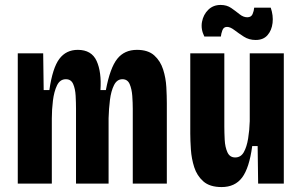

<svg xmlns="http://www.w3.org/2000/svg" viewBox="-20 -744 1222 778"><path d="M52 0V-528H155L157 -379H180Q193 -469 220.5 -505.5Q248 -542 295 -542Q351 -542 371.5 -497Q392 -452 387 -379H409Q426 -469 455 -505.5Q484 -542 535 -542Q580 -542 605 -519.5Q630 -497 641 -462.5Q652 -428 654 -391Q656 -354 656 -326V0H518V-303Q518 -328 516 -355.5Q514 -383 505.5 -403Q497 -423 476 -423Q454 -423 442 -399Q430 -375 425.5 -339Q421 -303 420 -265V0H288V-303Q288 -328 286.5 -356Q285 -384 276.5 -403.5Q268 -423 247 -423Q223 -423 211 -398Q199 -373 194.5 -336.5Q190 -300 190 -264V0Z M878 14Q830 14 804 -9Q778 -32 767 -66.5Q756 -101 753.5 -138Q751 -175 751 -203V-528H889V-232Q889 -207 890.5 -177.5Q892 -148 901.5 -127Q911 -106 933 -106Q956 -106 968 -127.5Q980 -149 985.5 -183Q991 -217 992 -253V-528H1130V0H1026L1024 -152H1002Q990 -63 961 -24.5Q932 14 878 14ZM1016 -582Q989 -582 968 -595.5Q947 -609 930 -622Q913 -635 900 -635Q886 -635 881 -621Q876 -607 875 -596H808Q793 -626 798.5 -655.5Q804 -685 824 -704.5Q844 -724 874 -724Q899 -724 917 -711.5Q935 -699 950.5 -686.5Q966 -674 982 -674Q998 -674 1003.5 -687Q1009 -700 1010 -713H1077Q1088 -681 1084.5 -651Q1081 -621 1064 -601.5Q1047 -582 1016 -582Z"/></svg>

Font: Bricolage Grotesque 10pt Condensed Bricolage Grotesque 10pt Condensed Regular
Style: Bold
Weight: 700
Width: 3
Designer: Mathieu Triay
Foundry: Atelier Triay
Version: Version 1.000; ttfautohint (v1.8.4.7-5d5b);gftools[0.9.32]